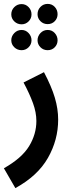

<svg xmlns="http://www.w3.org/2000/svg" viewBox="-56 -737 386 987"><path d="M23 230 -36 128Q56 76 93.5 14.5Q131 -47 131 -115Q131 -159 113.5 -207Q96 -255 65 -313L170 -366Q209 -292 226 -234.5Q243 -177 243 -122Q243 -18 190.5 74.5Q138 167 23 230ZM189 -613Q167 -613 152 -628Q137 -643 137 -664Q137 -686 152 -701.5Q167 -717 189 -717Q211 -717 225.5 -701.5Q240 -686 240 -664Q240 -643 225.5 -628Q211 -613 189 -613ZM55 -612Q33 -612 17.5 -627Q2 -642 2 -663Q2 -685 17.5 -700.5Q33 -716 55 -716Q76 -716 91 -700.5Q106 -685 106 -663Q106 -642 91 -627Q76 -612 55 -612ZM55 -479Q33 -479 17.5 -494Q2 -509 2 -530Q2 -551 17.5 -567Q33 -583 55 -583Q76 -583 91 -567Q106 -551 106 -530Q106 -509 91 -494Q76 -479 55 -479ZM189 -479Q167 -479 152 -494Q137 -509 137 -530Q137 -551 152 -567Q167 -583 189 -583Q211 -583 225.5 -567Q240 -551 240 -530Q240 -509 225.5 -494Q211 -479 189 -479Z"/></svg>

Font: Noto Sans Arabic ExtCond SemBd
Style: Regular
Weight: 600
Width: 2
Designer: Monotype Design Team, Nadine Chahine, Nizar Qandah and Khaled Hosny
Foundry: Monotype Imaging Inc.
Version: Version 2.012; ttfautohint (v1.8.4.7-5d5b)